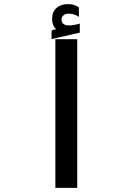

<svg xmlns="http://www.w3.org/2000/svg" viewBox="-20 -916 640 936"><path d="M356.5 -725V0H250V-725ZM231.5 -767.5 253.5 -774Q234 -791.5 234 -823.5Q234 -858.5 255.5 -877.2Q277 -896 312 -896Q328.5 -896 340.8 -892Q353 -888 364.5 -880V-833.5Q355.5 -840.5 342.5 -845Q329.5 -849.5 314.5 -849.5Q299 -849.5 289.5 -841.5Q280 -833.5 280 -821Q280 -792 317.5 -792Q337 -792 369 -801V-757L231.5 -725.5Z"/></svg>

Font: JuliaMono BoldItalic
Style: Regular
Weight: 700
Italic angle: -9°
Monospace: yes
Designer: cormullion
Foundry: corm
Version: Version 0.049; ttfautohint (v1.8.4)